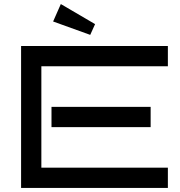

<svg xmlns="http://www.w3.org/2000/svg" viewBox="-20 -927 888 947"><path d="M808 0H84V-700H808V-600H184V-100H808ZM723 -300H234V-400H723ZM280 -907 449 -808 425 -755 242 -821Z"/></svg>

Font: Bruno Ace
Style: Regular
Weight: 400
Version: Version 1.100; ttfautohint (v1.8.4.7-5d5b);gftools[0.9.27]